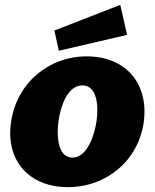

<svg xmlns="http://www.w3.org/2000/svg" viewBox="-20 -757 634 787"><path d="M473 -737 203 -632 221 -549 501 -614ZM258 10C419 10 547 -101 569 -255C591 -412 498 -526 335 -526C181 -526 48 -418 25 -255C3 -100 98 10 258 10ZM277 -111C214 -111 212 -207 220 -262C228 -318 255 -407 318 -407C380 -407 384 -318 376 -262C368 -207 339 -111 277 -111Z"/></svg>

Font: United Sans Black
Style: Italic
Weight: 900
Italic angle: -8°
Designer: Pablo Impallari, Rodrigo Fuenzalida (Modified by Dan O. Williams)
Version: Version 1.000;PS 001.000;hotconv 1.0.88;makeotf.lib2.5.64775